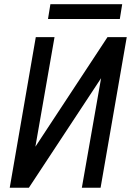

<svg xmlns="http://www.w3.org/2000/svg" viewBox="-20 -886 627 906"><path d="M487.3 -710.9H578.1L454.6 0H366.2L457 -517.1L116.2 0H25.9L148.9 -710.9H237.3L147 -193.8ZM545.4 -796.4H206.5L217.8 -866.2H556.6Z"/></svg>

Font: Roboto Mono
Style: Italic
Weight: 400
Designer: Google
Version: Version 2.000985; 2015; ttfautohint (v1.3)